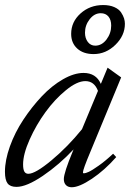

<svg xmlns="http://www.w3.org/2000/svg" viewBox="-23 -748 527 780"><path d="M357.4 -528.3Q315.4 -528.3 290.8 -550.8Q266.1 -573.2 266.1 -610.4Q266.1 -659.2 304.2 -693.4Q342.3 -727.5 396 -727.5Q422.4 -727.5 441.2 -719.2Q460 -710.9 468.8 -697.8Q477.5 -684.6 481 -673.3Q484.4 -662.1 484.4 -651.4Q484.4 -603.5 445.8 -565.9Q407.2 -528.3 357.4 -528.3ZM363.8 -562.5Q390.6 -562.5 409.7 -587.6Q428.7 -612.8 428.7 -644Q428.7 -667.5 417.5 -680.9Q406.2 -694.3 386.2 -694.3Q360.4 -694.3 341.3 -669.9Q322.3 -645.5 322.3 -615.2Q322.3 -592.8 333.7 -577.6Q345.2 -562.5 363.8 -562.5ZM43.9 11.2Q18.6 11.2 7.8 -2.9Q-2.9 -17.1 -2.9 -50.3Q-2.9 -97.2 17.3 -153.6Q37.6 -210 71.8 -261.7Q106 -313.5 146.7 -356.7Q187.5 -399.9 232.7 -425.8Q277.8 -451.7 316.4 -451.7Q367.2 -451.7 386.7 -407.2L414.1 -473.1L469.2 -433.6L343.8 -130.4Q314 -59.6 314 -47.9Q314 -43.9 317.9 -43.9Q324.2 -43.9 337.4 -49.8Q350.6 -55.7 377.9 -75Q405.3 -94.2 436.5 -123.5L449.2 -109.9Q401.9 -56.2 350.3 -21.7Q298.8 12.7 268.6 12.7Q253.4 12.7 244.9 3.9Q236.3 -4.9 236.3 -20.5Q236.3 -45.9 272.9 -133.8L275.9 -141.1Q217.3 -78.6 151.1 -33.7Q85 11.2 43.9 11.2ZM70.8 -80.1Q70.8 -60.1 75.9 -51Q81.1 -42 92.3 -42Q120.6 -42 186.5 -96.9Q252.4 -151.9 310.1 -223.1L375 -378.9Q359.9 -418.5 323.7 -418.5Q290 -418.5 244.9 -381.6Q199.7 -344.7 161.9 -292.7Q124 -240.7 97.4 -181.2Q70.8 -121.6 70.8 -80.1Z"/></svg>

Font: Elstob 10pt
Style: Italic
Weight: 400
Italic angle: -20°
Designer: Peter S. Baker
Version: Version 1.015